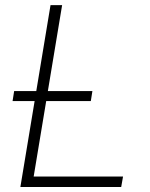

<svg xmlns="http://www.w3.org/2000/svg" viewBox="-20 -748 601 768"><path d="M61.5 0 182.1 -727.5H228.5L114.7 -42H472.2L464.8 0ZM30.3 -343.8 36.6 -383.8H349.6L343.3 -343.8Z"/></svg>

Font: Inter 18pt ExtraLight
Style: Italic
Weight: 250
Italic angle: -9.3988°
Designer: Rasmus Andersson
Foundry: rsms
Version: Version 4.001;git-66647c0bb